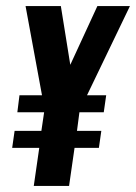

<svg xmlns="http://www.w3.org/2000/svg" viewBox="-20 -611 447 631"><path d="M91 0 109 -125H20L28 -181H116L125 -242H37L44 -298H118L64 -591H180L211 -398L300 -591H407L266 -298H329L321 -242H241L233 -181H313L305 -125H225L207 0Z"/></svg>

Font: Alumni Sans
Style: Bold Italic
Weight: 700
Italic angle: -8°
Designer: Robert E. Leuschke
Foundry: Robert E. Leuschke
Version: Version 1.016